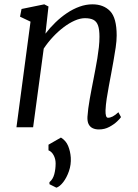

<svg xmlns="http://www.w3.org/2000/svg" viewBox="-20 -588 638 887"><path d="M190 -432.5Q210.5 -459.5 235.8 -484Q261 -508.5 289.2 -527.5Q317.5 -546.5 347.2 -557.2Q377 -568 407 -568Q458.5 -568 488.8 -536.5Q519 -505 519 -424Q519 -400 514.5 -369Q510 -338 504.2 -306Q498.5 -274 493.5 -247Q489 -222 483.2 -192.2Q477.5 -162.5 473 -132.8Q468.5 -103 467.5 -78.5Q467 -62 469.8 -53Q472.5 -44 479 -44Q489 -44 500.8 -50Q512.5 -56 527 -69.5L539 -47Q536 -41.5 521.5 -27.5Q507 -13.5 485.2 -1.8Q463.5 10 437 10Q420 10 407.8 4Q395.5 -2 389.2 -14.8Q383 -27.5 384 -48.5Q385 -65.5 387.8 -87Q390.5 -108.5 394.8 -132Q399 -155.5 403.5 -178.8Q408 -202 412 -222.5Q416 -244 420.8 -268.5Q425.5 -293 429.8 -319Q434 -345 436.8 -370.2Q439.5 -395.5 439.5 -418Q439.5 -451.5 433 -470Q426.5 -488.5 412 -496.2Q397.5 -504 372.5 -504Q350.5 -504 325 -492.8Q299.5 -481.5 273.8 -462Q248 -442.5 224.2 -417Q200.5 -391.5 182 -363.5L133 0H56L121 -488L72.5 -511L79.5 -546.5L184.5 -568L204 -558ZM208.5 263V253.5Q224.5 240.5 230.8 216.8Q237 193 237 167Q237 146.5 227.8 129.2Q218.5 112 204 106.5V80.5L261.5 47.5Q284.5 61.5 294.8 86.2Q305 111 307 140Q309 172.5 298.5 202.8Q288 233 271.8 253.8Q255.5 274.5 240.5 279Z"/></svg>

Font: Merriweather 7pt Light
Style: Italic
Weight: 300
Italic angle: -7.8°
Designer: Eben Sorkin
Foundry: Eben Sorkin
Version: Version 2.200;gftools[0.9.31]